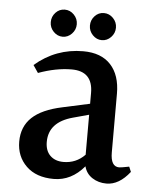

<svg xmlns="http://www.w3.org/2000/svg" viewBox="-48 -754 574 713"><g transform="rotate(5 239.0 -398.0)"><path d="M360 -662.5Q360 -642 345.5 -627Q331 -612 311.5 -612Q292 -612 277.5 -627Q263 -642 263 -662.5Q263 -683 277 -698Q291 -713 311 -713Q331 -713 345.5 -698Q360 -683 360 -662.5ZM214 -662.5Q214 -642 199.5 -627Q185 -612 165.5 -612Q146 -612 131.5 -627Q117 -642 117 -662.5Q117 -683 131 -698Q145 -713 165 -713Q185 -713 199.5 -698Q214 -683 214 -662.5ZM141 -218Q141 -185 159.5 -167Q178 -149 209 -149Q256 -149 289 -183V-332L230 -316Q141 -292 141 -218ZM375 -83Q345 -83 322 -98Q299 -113 292 -140Q244 -83 178.5 -83Q113 -83 76 -119Q39 -155 39 -210.5Q39 -266 75.5 -300.5Q112 -335 188 -351L289 -373V-413Q289 -494 210 -494Q152 -494 86 -470L67 -498Q145 -565 247 -565Q314 -565 349.5 -526.5Q385 -488 385 -419V-200Q385 -147 417 -147Q424 -147 454 -153L462 -134Q422 -83 375 -83Z"/></g></svg>

Font: Halant Medium
Style: Regular
Weight: 500
Designer: Hitesh Malaviya (Devanagari), Satya Rajpurohit (Latin)
Foundry: Indian Type Foundry
Version: Version 1.101;PS 1.0;hotconv 1.0.78;makeotf.lib2.5.61930; tt